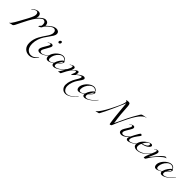

<svg xmlns="http://www.w3.org/2000/svg" viewBox="571 -3283 5997 5997"><g transform="rotate(45 3569.5 -285.0)"><path d="M542 -780Q542 -740 526 -695Q561 -731 583 -752Q605 -773 641.5 -803.5Q678 -834 712 -849Q746 -864 776 -864Q830 -864 865.5 -831.5Q901 -799 901 -720Q1012 -822 1078 -861Q1144 -900 1216 -900Q1265 -900 1301 -871.5Q1337 -843 1337 -784Q1337 -741 1302.5 -683Q1268 -625 1219 -559.5Q1170 -494 1121.5 -418.5Q1073 -343 1038.5 -241.5Q1004 -140 1004 -34Q1004 42 1023 99.5Q1042 157 1074.5 189.5Q1107 222 1145.5 238Q1184 254 1226 254Q1341 254 1430 144Q1436 137 1440.5 130Q1445 123 1447 120.5Q1449 118 1450.5 115.5Q1452 113 1453 112.5Q1454 112 1456 112Q1460 112 1460 116Q1460 131 1439 161Q1418 191 1384.5 223Q1351 255 1298.5 278.5Q1246 302 1192 302Q1074 302 998 226Q922 150 922 12Q922 -72 945.5 -154.5Q969 -237 1004 -300Q1039 -363 1080.5 -427Q1122 -491 1157 -540.5Q1192 -590 1215.5 -642.5Q1239 -695 1239 -738Q1239 -796 1211 -824Q1183 -852 1150 -852Q1050 -852 889 -670Q869 -622 855 -602Q845 -588 810 -569Q775 -550 761 -550Q753 -550 753 -554Q753 -572 813 -632Q821 -653 821 -688Q821 -728 810.5 -755Q800 -782 782.5 -793.5Q765 -805 751 -809Q737 -813 721 -813Q683 -813 610.5 -745Q538 -677 480 -583Q413 -477 315 -277.5Q217 -78 209 -64Q194 -36 180 -23.5Q166 -11 157 -8.5Q148 -6 122 -3Q97 0 72 9Q47 18 43 18Q36 18 36 13Q36 11 42 7Q48 3 60.5 -7Q73 -17 84 -32Q140 -105 216 -248Q238 -289 273.5 -353.5Q309 -418 326.5 -450Q344 -482 368.5 -529Q393 -576 404.5 -602Q416 -628 429 -659.5Q442 -691 446.5 -713.5Q451 -736 451 -755Q451 -799 433.5 -825.5Q416 -852 382 -852Q363 -852 328 -836.5Q293 -821 254 -782Q234 -762 232 -762Q226 -762 226 -768Q226 -774 248 -796Q292 -842 345 -864Q398 -886 434 -886Q488 -886 515 -854.5Q542 -823 542 -780Z M1600 -734Q1617 -734 1626 -721Q1635 -708 1635 -691Q1635 -667 1617.5 -648.5Q1600 -630 1578 -630Q1562 -630 1551.5 -643Q1541 -656 1541 -675Q1541 -694 1560 -714Q1579 -734 1600 -734ZM1505 -411Q1505 -369 1429 -246Q1353 -123 1353 -81Q1353 -26 1428 -26Q1487 -26 1596 -108Q1658 -156 1732 -248Q1736 -254 1740 -254Q1744 -254 1744 -250Q1744 -248 1742 -244Q1674 -152 1604 -98Q1553 -57 1489.5 -24.5Q1426 8 1370 8Q1326 8 1299.5 -11.5Q1273 -31 1273 -69Q1273 -112 1311.5 -183Q1350 -254 1389 -316Q1428 -378 1428 -400Q1428 -432 1408 -432Q1385 -432 1334 -398Q1325 -392 1324 -392Q1320 -392 1320 -396Q1320 -400 1326 -404Q1401 -460 1446 -460Q1475 -460 1490 -446.5Q1505 -433 1505 -411Z M2216 -98Q2075 12 1984 12Q1906 12 1906 -70Q1785 5 1719 5Q1675 5 1653 -25.5Q1631 -56 1631 -105Q1631 -178 1683 -259.5Q1735 -341 1815.5 -396Q1896 -451 1971 -451Q2014 -451 2050.5 -426.5Q2087 -402 2100 -356Q2126 -356 2126 -334Q2126 -321 2123.5 -309Q2121 -297 2114.5 -284.5Q2108 -272 2103.5 -263.5Q2099 -255 2088 -242Q2077 -229 2072.5 -224Q2068 -219 2054.5 -205Q2041 -191 2038 -188Q2032 -182 2016 -167Q2000 -152 1992 -144Q1980 -113 1980 -78Q1980 -26 2036 -26Q2099 -26 2208 -108Q2270 -156 2344 -248Q2348 -254 2352 -254Q2356 -254 2356 -250Q2356 -248 2354 -244Q2286 -152 2216 -98ZM1968 -427Q1905 -427 1844.5 -374.5Q1784 -322 1749 -247.5Q1714 -173 1714 -107Q1714 -29 1769 -29Q1831 -29 1908 -90Q1935 -186 1984 -252Q2044 -337 2084 -352Q2071 -386 2039 -406.5Q2007 -427 1968 -427ZM1999 -166Q2100 -267 2100 -304Q2100 -312 2092 -312Q2069 -312 1999 -166Z M2481 -411Q2481 -373 2452 -319Q2453 -320 2483 -347.5Q2513 -375 2532.5 -391Q2552 -407 2581 -424Q2610 -441 2630 -441Q2647 -441 2657 -428Q2667 -415 2667 -394Q2667 -377 2661.5 -355.5Q2656 -334 2651 -321L2646 -308Q2652 -314 2661.5 -323.5Q2671 -333 2699.5 -357Q2728 -381 2755 -399.5Q2782 -418 2816.5 -433Q2851 -448 2878 -448Q2903 -448 2920 -434Q2937 -420 2937 -398Q2937 -372 2902 -317.5Q2867 -263 2825.5 -204.5Q2784 -146 2749 -55.5Q2714 35 2714 124Q2714 200 2755 258.5Q2796 317 2874 317Q2951 317 3043 251Q3135 185 3186 110Q3190 104 3194 104Q3198 104 3198 108Q3198 110 3196 114Q3126 209 3026.5 277.5Q2927 346 2838 346Q2755 346 2700.5 287Q2646 228 2646 136Q2646 55 2676 -32Q2706 -119 2742 -177.5Q2778 -236 2808 -290.5Q2838 -345 2838 -370Q2838 -396 2814 -396Q2748 -396 2624 -267Q2623 -265 2616.5 -258.5Q2610 -252 2608 -250Q2606 -248 2600 -242.5Q2594 -237 2591 -234.5Q2588 -232 2582.5 -227.5Q2577 -223 2572.5 -221.5Q2568 -220 2562.5 -217.5Q2557 -215 2551.5 -214Q2546 -213 2540 -213Q2537 -213 2537 -216Q2537 -222 2545 -227.5Q2553 -233 2555 -239Q2596 -329 2596 -361Q2596 -389 2573 -389Q2547 -389 2509.5 -356.5Q2472 -324 2438 -278Q2389 -214 2288 -9Q2285 -2 2275.5 -0.5Q2266 1 2252 1Q2238 1 2229 4L2196 16Q2191 16 2191 11Q2191 10 2192 8.5Q2193 7 2195.5 4.5Q2198 2 2200 -1Q2244 -65 2344 -248Q2404 -355 2404 -400Q2404 -432 2384 -432Q2361 -432 2310 -398Q2301 -392 2300 -392Q2296 -392 2296 -396Q2296 -400 2302 -404Q2377 -460 2422 -460Q2451 -460 2466 -446.5Q2481 -433 2481 -411Z M3578 -98Q3437 12 3346 12Q3268 12 3268 -70Q3147 5 3081 5Q3037 5 3015 -25.5Q2993 -56 2993 -105Q2993 -178 3045 -259.5Q3097 -341 3177.5 -396Q3258 -451 3333 -451Q3376 -451 3412.5 -426.5Q3449 -402 3462 -356Q3488 -356 3488 -334Q3488 -321 3485.5 -309Q3483 -297 3476.5 -284.5Q3470 -272 3465.5 -263.5Q3461 -255 3450 -242Q3439 -229 3434.5 -224Q3430 -219 3416.5 -205Q3403 -191 3400 -188Q3394 -182 3378 -167Q3362 -152 3354 -144Q3342 -113 3342 -78Q3342 -26 3398 -26Q3461 -26 3570 -108Q3632 -156 3706 -248Q3710 -254 3714 -254Q3718 -254 3718 -250Q3718 -248 3716 -244Q3648 -152 3578 -98ZM3330 -427Q3267 -427 3206.5 -374.5Q3146 -322 3111 -247.5Q3076 -173 3076 -107Q3076 -29 3131 -29Q3193 -29 3270 -90Q3297 -186 3346 -252Q3406 -337 3446 -352Q3433 -386 3401 -406.5Q3369 -427 3330 -427ZM3361 -166Q3462 -267 3462 -304Q3462 -312 3454 -312Q3431 -312 3361 -166Z M4344 -848Q4326 -851 4326 -853Q4326 -865 4359 -871.5Q4392 -878 4423 -878Q4466 -878 4481 -849Q4496 -820 4502 -749Q4505 -717 4511.5 -608Q4518 -499 4524 -431Q4541 -251 4568 -90H4570Q4599 -148 4660.5 -281Q4722 -414 4751 -474Q4832 -639 4952 -836Q4957 -844 4961.5 -850Q4966 -856 4969.5 -861Q4973 -866 4977.5 -870Q4982 -874 4984.5 -877Q4987 -880 4993 -882.5Q4999 -885 5001.5 -886.5Q5004 -888 5011 -890Q5018 -892 5021 -893Q5024 -894 5034 -896.5Q5044 -899 5048 -900Q5109 -916 5168 -916Q5176 -916 5176 -913Q5176 -911 5163 -909.5Q5150 -908 5134 -906Q5118 -904 5113 -902Q5070 -882 5009 -822Q4908 -721 4779 -467Q4633 -178 4565 6Q4561 16 4557.5 19.5Q4554 23 4542 27Q4535 30 4527.5 33.5Q4520 37 4516 39Q4512 41 4508 41Q4492 41 4488 15Q4477 -54 4468 -122.5Q4459 -191 4454.5 -231Q4450 -271 4443.5 -332Q4437 -393 4435 -416Q4415 -605 4400 -785H4397Q4297 -545 4263 -474Q4249 -445 4207 -350.5Q4165 -256 4119.5 -162Q4074 -68 4030 12Q4022 26 4014.5 31Q4007 36 3982 40.5Q3957 45 3936 51Q3931 52 3924.5 55Q3918 58 3913.5 59.5Q3909 61 3905 61Q3898 61 3898 54Q3898 53 3908.5 45Q3919 37 3936.5 20.5Q3954 4 3968 -13Q4080 -152 4242 -488Q4366 -742 4366 -819Q4366 -846 4344 -848Z M5498 -98Q5442 -51 5372.5 -20Q5303 11 5257 11Q5228 11 5211 -5Q5194 -21 5194 -45Q5194 -76 5208 -112Q5207 -111 5195.5 -100Q5184 -89 5179.5 -84.5Q5175 -80 5161.5 -68.5Q5148 -57 5140 -51Q5132 -45 5117.5 -34.5Q5103 -24 5092 -18Q5081 -12 5065.5 -4.5Q5050 3 5036.5 7Q5023 11 5007 14Q4991 17 4976 17Q4938 17 4908 -4.5Q4878 -26 4878 -72Q4878 -113 4917.5 -180.5Q4957 -248 4996.5 -310.5Q5036 -373 5036 -400Q5036 -432 5016 -432Q5009 -432 5002 -430.5Q4995 -429 4990 -427Q4985 -425 4977 -420.5Q4969 -416 4966 -414Q4963 -412 4954 -406Q4945 -400 4942 -398Q4933 -392 4932 -392Q4928 -392 4928 -396Q4928 -400 4934 -404Q5015 -460 5054 -460Q5112 -460 5112 -404Q5112 -379 5073.5 -315Q5035 -251 4996.5 -185Q4958 -119 4958 -86Q4958 -26 5022 -26Q5099 -26 5224 -147Q5286 -278 5351 -386Q5386 -445 5401 -445Q5413 -445 5430.5 -436Q5448 -427 5448 -413Q5448 -400 5427 -371.5Q5406 -343 5374.5 -302.5Q5343 -262 5327 -233Q5325 -229 5316 -213.5Q5307 -198 5303.5 -191.5Q5300 -185 5292.5 -170.5Q5285 -156 5281.5 -146Q5278 -136 5274 -123Q5270 -110 5268 -97.5Q5266 -85 5266 -73Q5266 -52 5278.5 -38.5Q5291 -25 5314 -25Q5346 -25 5397 -49Q5448 -73 5490 -108Q5552 -156 5626 -248Q5630 -254 5634 -254Q5638 -254 5638 -250Q5638 -248 5636 -244Q5568 -152 5498 -98Z M5638 -252Q5836 -300 5836 -396Q5836 -407 5829.5 -415.5Q5823 -424 5810 -424Q5768 -424 5722 -375Q5676 -326 5638 -252ZM5651 16Q5594 16 5555 -15Q5516 -46 5516 -103Q5516 -156 5541.5 -209.5Q5567 -263 5606.5 -305Q5646 -347 5692 -381Q5738 -415 5781.5 -433Q5825 -451 5856 -451Q5877 -451 5892.5 -437.5Q5908 -424 5908 -401Q5908 -392 5900 -376.5Q5892 -361 5871.5 -340Q5851 -319 5821 -299Q5791 -279 5740.5 -260Q5690 -241 5629 -231Q5597 -167 5597 -104Q5597 -58 5624 -34Q5651 -10 5694 -10Q5743 -10 5812 -39Q5881 -68 5934 -108Q5996 -156 6070 -248Q6074 -254 6078 -254Q6082 -254 6082 -250Q6082 -248 6080 -244Q6012 -152 5942 -98Q5802 16 5651 16Z M6378 -395Q6299 -328 6232.5 -252Q6166 -176 6132 -124.5Q6098 -73 6073 -32.5Q6048 8 6044 12Q6043 13 6016 20Q5992 24 5991 24Q5982 24 5982 3Q5982 -40 6070 -248Q6124 -373 6124 -400Q6124 -426 6102 -426Q6078 -426 6036 -398Q6027 -392 6026 -392Q6022 -392 6022 -396Q6022 -400 6028 -404Q6092 -452 6146 -452Q6171 -452 6182.5 -435.5Q6194 -419 6194 -396Q6194 -368 6173 -314Q6152 -260 6120 -191Q6088 -122 6076 -90Q6215 -267 6282 -341Q6308 -369 6337 -400Q6366 -430 6401.5 -456Q6437 -482 6450 -482L6482 -474Q6486 -473 6492.5 -472Q6499 -471 6502.5 -470Q6506 -469 6506 -467Q6506 -466 6502 -465.5Q6498 -465 6490.5 -463Q6483 -461 6477 -458Q6425 -436 6378 -395Z M6999 -98Q6858 12 6767 12Q6689 12 6689 -70Q6568 5 6502 5Q6458 5 6436 -25.5Q6414 -56 6414 -105Q6414 -178 6466 -259.5Q6518 -341 6598.5 -396Q6679 -451 6754 -451Q6797 -451 6833.5 -426.5Q6870 -402 6883 -356Q6909 -356 6909 -334Q6909 -321 6906.5 -309Q6904 -297 6897.5 -284.5Q6891 -272 6886.5 -263.5Q6882 -255 6871 -242Q6860 -229 6855.5 -224Q6851 -219 6837.5 -205Q6824 -191 6821 -188Q6815 -182 6799 -167Q6783 -152 6775 -144Q6763 -113 6763 -78Q6763 -26 6819 -26Q6882 -26 6991 -108Q7053 -156 7127 -248Q7131 -254 7135 -254Q7139 -254 7139 -250Q7139 -248 7137 -244Q7069 -152 6999 -98ZM6751 -427Q6688 -427 6627.5 -374.5Q6567 -322 6532 -247.5Q6497 -173 6497 -107Q6497 -29 6552 -29Q6614 -29 6691 -90Q6718 -186 6767 -252Q6827 -337 6867 -352Q6854 -386 6822 -406.5Q6790 -427 6751 -427ZM6782 -166Q6883 -267 6883 -304Q6883 -312 6875 -312Q6852 -312 6782 -166Z"/></g></svg>

Font: Miama Nueva
Style: Medium
Weight: 400
Italic angle: -28°
Version: Version 1.0